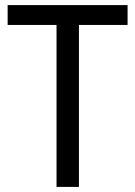

<svg xmlns="http://www.w3.org/2000/svg" viewBox="-20 -734 532 754"><path d="M290 0V-636H481V-714H10V-636H202V0Z"/></svg>

Font: Noto Sans Sinhala SemiCondensed
Style: Regular
Weight: 400
Width: 4
Designer: Jelle Bosma - Monotype Design Team
Foundry: Monotype Imaging Inc.
Version: Version 2.006